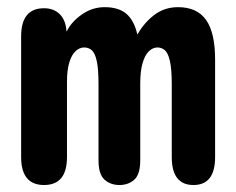

<svg xmlns="http://www.w3.org/2000/svg" viewBox="-20 -507 659 536"><path d="M313.5 9.5Q288.5 9.5 271.8 -5.5Q255 -20.5 255 -59.5V-271.5Q255 -315 250 -337.2Q245 -359.5 236 -367Q227 -374.5 215 -374.5Q202 -374.5 191 -364.2Q180 -354 173.5 -332.8Q167 -311.5 167 -278.5V-68.5Q167 9.5 103 9.5Q39 9.5 39 -68.5V-405.5Q39 -484 103 -484Q129.5 -484 146.2 -468Q163 -452 165.5 -421.5L166 -419Q179.5 -446.5 208.8 -466.8Q238 -487 272 -487Q311 -487 332.8 -468.5Q354.5 -450 363.5 -410.5Q382.5 -444 411 -465.5Q439.5 -487 477 -487Q530 -487 555.2 -451.5Q580.5 -416 580.5 -340.5V-68.5Q580.5 9.5 520 9.5Q459.5 9.5 459.5 -68.5V-271.5Q459.5 -315 454.2 -337.2Q449 -359.5 440 -367Q431 -374.5 419.5 -374.5Q406.5 -374.5 395.2 -363.5Q384 -352.5 377.8 -330Q371.5 -307.5 371.5 -273.5V-59.5Q371.5 -20.5 355 -5.5Q338.5 9.5 313.5 9.5Z"/></svg>

Font: Sono Monospace SemiBold
Style: Regular
Weight: 600
Designer: Tyler Finck
Foundry: Tyler Finck
Version: Version 2.112